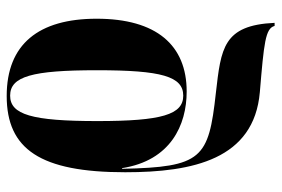

<svg xmlns="http://www.w3.org/2000/svg" viewBox="-150 -438 820 559"><g transform="rotate(-90 259.5 -159.0)"><path d="M259 -549C104 -549 37 -451 37 -204C37 -6 75 171 270 188C413 200 456 204 463 231H472C465 81 398 75 268 60C77 39 52 20 47 -213H49C71 -72 174 -25 272 -25C407 -25 484 -113 484 -287C484 -456 410 -549 259 -549ZM260 -539C316 -539 334 -475 334 -286C334 -98 316 -35 260 -35C205 -35 186 -97 186 -285C186 -476 205 -539 260 -539Z"/></g></svg>

Font: Noto Serif Display Condensed Extra
Style: Regular
Weight: 800
Width: 3
Designer: Monotype Design Team
Foundry: Monotype Imaging Inc.
Version: Version 1.900